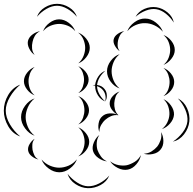

<svg xmlns="http://www.w3.org/2000/svg" viewBox="-111 -848 1010 1003"><path d="M82 -760Q93 -791 123.5 -809.5Q154 -828 187 -828Q220 -828 250 -809.5Q280 -791 291 -760Q270 -785 241.5 -801.5Q213 -818 187 -818Q160 -818 131.5 -801.5Q103 -785 82 -760ZM597 -760Q612 -788 643.5 -801.5Q675 -815 707 -810Q738 -805 764.5 -783Q791 -761 797 -730Q780 -757 755.5 -776.5Q731 -796 705 -800Q680 -804 650.5 -792.5Q621 -781 597 -760ZM554 -685Q564 -712 591.5 -732Q619 -752 648 -751Q677 -751 703.5 -730Q730 -709 740 -682Q721 -704 696 -715.5Q671 -727 647 -727Q624 -728 598.5 -717.5Q573 -707 554 -685ZM114 -685Q123 -710 147.5 -728.5Q172 -747 198 -747Q224 -747 248.5 -728.5Q273 -710 282 -685Q265 -705 242 -714Q219 -723 198 -723Q177 -723 154 -714Q131 -705 114 -685ZM514 -581Q500 -590 489.5 -608.5Q479 -627 483 -643Q487 -659 504 -671Q521 -683 538 -685Q523 -677 516 -664Q509 -651 506 -638Q503 -625 503.5 -610Q504 -595 514 -581ZM70 -561Q53 -572 42 -593.5Q31 -615 35 -634Q40 -654 59 -668Q78 -682 98 -685Q80 -676 71 -660.5Q62 -645 59 -629Q55 -613 56.5 -595Q58 -577 70 -561ZM297 -678Q321 -669 339.5 -646Q358 -623 358 -598Q358 -573 340 -549.5Q322 -526 298 -517Q317 -534 325.5 -556Q334 -578 334 -598Q334 -618 325.5 -640Q317 -662 297 -678ZM743 -665Q766 -657 784 -634.5Q802 -612 802 -587Q802 -563 784 -540.5Q766 -518 743 -509Q762 -525 770 -546.5Q778 -568 778 -587Q778 -607 770 -628Q762 -649 743 -665ZM514 -386Q487 -395 467.5 -421Q448 -447 448 -476Q448 -504 467.5 -530Q487 -556 514 -565Q492 -547 482 -522.5Q472 -498 472 -476Q472 -453 482 -428.5Q492 -404 514 -386ZM298 -502Q319 -494 335.5 -474Q352 -454 352 -432Q352 -410 335.5 -389.5Q319 -369 298 -362Q315 -376 321.5 -395Q328 -414 328 -432Q328 -449 321.5 -468Q315 -487 298 -502ZM70 -350Q48 -358 31 -379.5Q14 -401 14 -424Q14 -447 31 -468.5Q48 -490 70 -498Q52 -483 45 -462.5Q38 -442 38 -424Q38 -405 45 -385Q52 -365 70 -350ZM743 -493Q765 -485 782 -464Q799 -443 799 -420Q799 -396 782 -375Q765 -354 743 -346Q761 -361 768 -381Q775 -401 775 -420Q775 -438 768 -458Q761 -478 743 -493ZM439 -318Q415 -327 400.5 -350Q386 -373 386 -398V-401Q380 -402 373 -402Q379 -404 386 -405Q389 -428 403 -449Q417 -470 439 -478Q401 -445 396 -404Q421 -401 435 -383Q446 -370 447 -351Q448 -332 439 -318Q446 -353 427 -377Q416 -391 396 -398Q396 -378 408 -356Q420 -334 439 -318ZM-5 -135Q-45 -149 -68 -188.5Q-91 -228 -91 -270Q-91 -313 -68 -352Q-45 -391 -5 -406Q-38 -378 -59.5 -341Q-81 -304 -81 -270Q-81 -236 -59.5 -199Q-38 -162 -5 -135ZM408 -158Q400 -178 404 -203Q408 -228 424 -241Q438 -254 461 -255.5Q484 -257 503 -249Q486 -258 473.5 -275Q461 -292 462 -310Q463 -330 479 -347Q495 -364 514 -370Q498 -358 492.5 -341.5Q487 -325 486 -309Q485 -294 489.5 -276.5Q494 -259 508 -246Q487 -249 469.5 -241.5Q452 -234 440 -223Q427 -212 417.5 -195.5Q408 -179 408 -158ZM298 -346Q320 -338 337 -316.5Q354 -295 354 -272Q354 -249 337 -227.5Q320 -206 298 -198Q316 -213 323 -233.5Q330 -254 330 -272Q330 -291 323 -311Q316 -331 298 -346ZM70 -139Q41 -149 20 -177.5Q-1 -206 -1 -236Q-1 -267 20 -295.5Q41 -324 70 -334Q46 -314 34.5 -287.5Q23 -261 23 -236Q23 -212 34.5 -185Q46 -158 70 -139ZM818 -334Q850 -318 866 -283Q882 -248 878 -213Q874 -177 850.5 -146.5Q827 -116 792 -108Q822 -128 843.5 -156.5Q865 -185 868 -214Q871 -242 857 -275Q843 -308 818 -334ZM743 -330Q766 -320 782.5 -296.5Q799 -273 798 -249Q796 -224 777 -202.5Q758 -181 735 -174Q754 -189 763.5 -209.5Q773 -230 774 -250Q775 -270 768 -291.5Q761 -313 743 -330ZM298 -183Q320 -174 337.5 -152.5Q355 -131 355 -107Q355 -83 337.5 -61Q320 -39 298 -31Q316 -46 323.5 -67Q331 -88 331 -107Q331 -126 323.5 -146.5Q316 -167 298 -183ZM730 -158Q742 -139 742.5 -112Q743 -85 728 -67Q714 -49 687.5 -43.5Q661 -38 640 -45Q663 -46 680.5 -57Q698 -68 710 -82Q721 -96 728 -116Q735 -136 730 -158ZM448 -5Q426 -7 404 -22Q382 -37 375 -59Q369 -80 379.5 -104.5Q390 -129 408 -143Q396 -124 394.5 -103.5Q393 -83 398 -65Q404 -48 416 -31Q428 -14 448 -5ZM90 -15Q73 -18 56 -31Q39 -44 36 -61Q33 -78 44 -96Q55 -114 70 -123Q59 -109 58 -94Q57 -79 59 -65Q62 -51 68.5 -37Q75 -23 90 -15ZM625 -38Q621 -13 601.5 10Q582 33 557 38Q531 43 504.5 29.5Q478 16 464 -6Q484 10 508 14.5Q532 19 552 15Q572 10 592.5 -2.5Q613 -15 625 -38ZM291 -16Q281 12 254.5 32Q228 52 199 52Q170 52 143 32Q116 12 106 -15Q125 7 150 17.5Q175 28 198 28Q222 28 247 17.5Q272 7 291 -16ZM460 69Q447 101 414.5 118.5Q382 136 348 135Q314 134 283 113.5Q252 93 242 60Q263 87 292 105.5Q321 124 348 125Q376 126 406.5 110.5Q437 95 460 69Z"/></svg>

Font: Rubik Puddles
Style: Regular
Weight: 400
Designer: Hubert and Fischer, NaN
Foundry: Hubert and Fischer, NaN
Version: Version 2.200